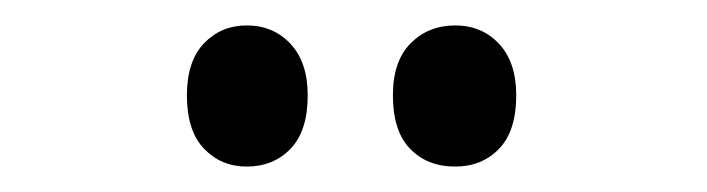

<svg xmlns="http://www.w3.org/2000/svg" viewBox="-20 -747 556 151"><path d="M127 -672Q127 -699 140.5 -713Q154 -727 174 -727Q195 -727 208.5 -712.5Q222 -698 222 -672Q222 -644 208.5 -630Q195 -616 174 -616Q154 -616 140.5 -630Q127 -644 127 -672ZM289 -672Q289 -699 303 -713Q317 -727 338 -727Q359 -727 372.5 -712.5Q386 -698 386 -672Q386 -644 372.5 -630Q359 -616 338 -616Q316 -616 302.5 -630Q289 -644 289 -672Z"/></svg>

Font: Noto Sans Gujarati UI ExtraCondensed Medium
Style: Regular
Weight: 500
Width: 2
Designer: Jelle Bosma - Monotype Design Team, Universal Thirst
Foundry: Monotype Imaging Inc.
Version: Version 2.106; ttfautohint (v1.8.4.7-5d5b)